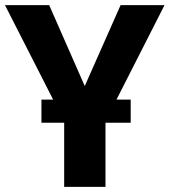

<svg xmlns="http://www.w3.org/2000/svg" viewBox="-20 -731 664 751"><path d="M172.4 -710.9 311.5 -394.5 451.7 -710.9H623.5L392.6 -256.8V0H231V-256.8L-0.5 -710.9ZM491.2 -341.3V-251H142.1V-341.3Z"/></svg>

Font: Roboto ExtraBold
Style: Regular
Weight: 800
Designer: Christian Robertson
Foundry: Google
Version: Version 3.009; 2024